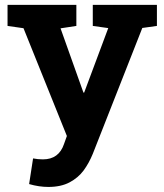

<svg xmlns="http://www.w3.org/2000/svg" viewBox="-20 -548 667 782"><path d="M177.2 213.4Q138.7 213.4 98.6 201.7L114.7 97.2Q134.3 101.1 154.8 101.1Q219.7 101.1 240.7 38.6L252.4 5.9L75.7 -433.1L10.7 -442.4V-528.3H291V-442.4L226.6 -432.6L319.8 -170.9H322.8L420.9 -433.6L357.9 -442.4V-528.3H619.1V-442.4L559.6 -434.1L357.9 78.6Q342.8 115.7 320.8 146Q298.3 176.3 263.2 194.8Q228 213.4 177.2 213.4Z"/></svg>

Font: Hanuman
Style: Bold
Weight: 700
Designer: Danh Hong
Version: Version 8.002; ttfautohint (v1.8.3)